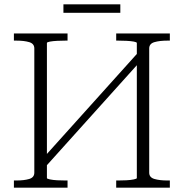

<svg xmlns="http://www.w3.org/2000/svg" viewBox="-20 -864 846 884"><path d="M167 -123 614 -620 639 -596 192 -99ZM44 0V-33H55Q91 -33 114.5 -40Q138 -47 138 -69V-641Q138 -663 114.5 -670Q91 -677 55 -677H44V-710H291V-677H282Q263 -677 243.5 -676Q224 -675 210 -672.5Q196 -670 196 -666V-44Q196 -41 210 -38Q224 -35 243.5 -34Q263 -33 282 -33H291V0ZM515 0V-33H524Q543 -33 562.5 -34Q582 -35 596 -38Q610 -41 610 -44V-666Q610 -670 596 -672.5Q582 -675 562.5 -676Q543 -677 524 -677H515V-710H762V-677H751Q715 -677 691 -670Q667 -663 667 -641V-69Q667 -47 691 -40Q715 -33 751 -33H762V0ZM272 -844H534V-805H272Z"/></svg>

Font: Roboto Serif 36pt ExtraLight
Style: Regular
Weight: 250
Designer: Greg Gazdowicz
Foundry: Commercial Type
Version: Version 1.008